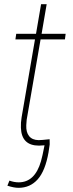

<svg xmlns="http://www.w3.org/2000/svg" viewBox="-20 -691 352 924"><path d="M292.5 -501.5H175.3L108.4 -114.7L106.4 -87.9Q105 -54.7 120.1 -35.9Q135.3 -17.1 166 -16.6Q179.2 -16.6 218.8 -21L219.2 3.9L213.4 43Q197.8 131.3 161.4 172.1Q125 212.9 69.3 212.9Q46.4 212.9 15.6 202.6L25.4 178.2Q48.3 186.5 69.8 186.5Q147.9 186.5 177.2 85Q183.6 63.5 194.3 8.3L167.5 9.8Q84 9.8 80.6 -75.7Q79.6 -100.6 84 -126.5L148.4 -501.5H54.2L58.1 -528.3H153.3L177.7 -670.9H204.6L180.2 -528.3H295.9Z"/></svg>

Font: Roboto Thin
Style: Italic
Weight: 250
Italic angle: -12°
Designer: Google
Version: Version 2.134; 2016